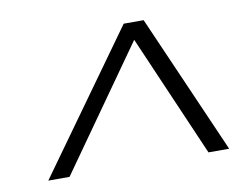

<svg xmlns="http://www.w3.org/2000/svg" viewBox="-52 -797 640 509"><g transform="rotate(-10 268.5 -542.5)"><path d="M40 -355 309.1 -730H362.8L526.9 -355H471.2L329.1 -683.1L97.2 -355Z"/></g></svg>

Font: Human Sans Light
Style: Italic
Weight: 300
Italic angle: -8°
Designer: Tim Radville
Foundry: Continuum
Version: Version 1.000;FEAKit 1.0